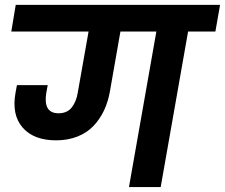

<svg xmlns="http://www.w3.org/2000/svg" viewBox="-20 -760 914 780"><path d="M503.9 0 615.2 -631.8H469.2L426.8 -390.1Q419.4 -347.2 402.8 -311.8Q386.2 -276.4 359.9 -248.5Q333.5 -220.7 294.7 -205.3Q255.9 -189.9 208 -189.9Q117.2 -189.9 72 -241.7Q26.9 -293.5 43 -382.8Q43.9 -387.7 45.9 -398.4Q47.9 -409.2 48.8 -414.1H173.8L168 -382.8Q154.8 -299.8 217.8 -299.8Q253.4 -299.8 272 -324.2Q290.5 -348.6 295.9 -383.8L339.8 -631.8H25.9L43.9 -740.2H874L855 -631.8H744.1L632.8 0Z"/></svg>

Font: SVN-Poppins SemiBold
Style: Italic
Weight: 600
Italic angle: -10°
Designer: Ninad Kale (Devanagari), Jonny Pinhorn (Latin)
Foundry: Indian Type Foundry
Version: Version 3.002 2017